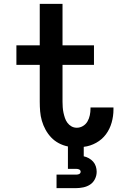

<svg xmlns="http://www.w3.org/2000/svg" viewBox="-20 -755 640 995"><path d="M273 220V150H373Q377 150 381 149.5Q385 149 389 147.5Q393 146 395.5 142.5Q398 139 398 135Q398 131 395.5 127.5Q393 124 389 122.5Q385 121 381 120.5Q377 120 373 120H332V4Q307 -1 284.5 -13Q262 -25 245 -43Q228 -61 216 -83Q204 -105 197 -129Q190 -153 188 -178Q186 -203 186 -228V-419H65V-520H186V-735H304V-520H467V-419H304V-228Q304 -214 305 -199.5Q306 -185 309 -171Q312 -157 316.5 -143.5Q321 -130 329.5 -118.5Q338 -107 350.5 -100Q363 -93 378 -93Q395 -93 410 -102Q425 -111 433.5 -126Q442 -141 445.5 -158Q449 -175 449 -192Q449 -194 449 -195.5Q449 -197 449 -198H568Q568 -195 568 -192.5Q568 -190 568 -187Q568 -153 558.5 -119.5Q549 -86 529 -59Q509 -32 478.5 -15Q448 2 414 6V55Q428 58 440.5 65Q453 72 462.5 82.5Q472 93 476.5 107Q481 121 481 135Q481 155 472 173Q463 191 447 201.5Q431 212 411.5 216Q392 220 373 220Z"/></svg>

Font: Iosevka Custom Extended
Style: Bold
Weight: 700
Width: 7
Monospace: yes
Designer: Belleve Invis
Foundry: Belleve Invis
Version: Version 11.2.4; ttfautohint (v1.8.4)